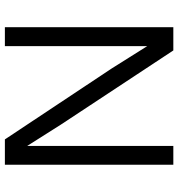

<svg xmlns="http://www.w3.org/2000/svg" viewBox="9 -753 744 802"><g transform="rotate(-90 381.0 -352.0)"><path d="M93.8 -703.6H199.7L496.1 -257.3L589.4 -108.9V-703.6H668.5V0H571.3L261.2 -470.2L172.4 -610.4V0H93.8Z"/></g></svg>

Font: Metrophobic
Style: Regular
Weight: 400
Designer: vernon adams
Foundry: vernon adams
Version: Version 1.000